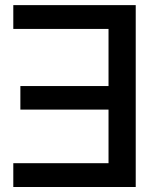

<svg xmlns="http://www.w3.org/2000/svg" viewBox="-20 -748 629 768"><path d="M522.9 0V-727.5H33.2V-632.3H414.1V-403.8H61.5V-309.6H414.1V-95.2H33.2V0Z"/></svg>

Font: Inteeer Medium
Style: Regular
Weight: 500
Designer: Rasmus Andersson
Foundry: rsms
Version: Version 4.001;Glyphs 3.4 (3402)